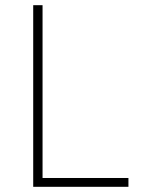

<svg xmlns="http://www.w3.org/2000/svg" viewBox="-20 -720 570 740"><path d="M475 0H108V-700H144V-34H475Z"/></svg>

Font: TitilliumMaps29L
Style: 1 wt
Weight: 100
Designer: Campivisivi
Foundry: Accademia di Belle Arti di Urbino and students of MA course of Visual design
Version: Version 001.001